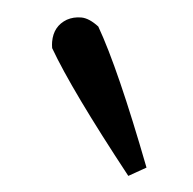

<svg xmlns="http://www.w3.org/2000/svg" viewBox="-33 -788 333 331"><g transform="rotate(5 134.0 -622.5)"><path d="M126 -742Q166 -673 230 -507L200 -490Q90 -629 50 -698Q49 -704 49 -709Q49 -736 71 -749Q82 -755 95.5 -755Q109 -755 126 -742Z"/></g></svg>

Font: Sawarabi Mincho
Style: Regular
Weight: 400
Version: Version 1.00